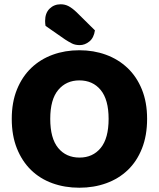

<svg xmlns="http://www.w3.org/2000/svg" viewBox="-20 -860 743 898"><path d="M668 -304Q668 -226 644 -165.5Q620 -105 577.5 -64.5Q535 -24 477 -3Q419 18 351 18Q283 18 225 -3Q167 -24 125 -65Q83 -106 59 -166Q35 -226 35 -304Q35 -382 59.5 -442Q84 -502 126.5 -542.5Q169 -583 226.5 -604Q284 -625 351 -625Q418 -625 475.5 -604Q533 -583 576 -542.5Q619 -502 643.5 -442Q668 -382 668 -304ZM488 -304Q488 -394 451 -439Q414 -484 351 -484Q290 -484 252.5 -439.5Q215 -395 215 -304Q215 -213 252 -168Q289 -123 352 -123Q414 -123 451 -168Q488 -213 488 -304ZM193 -739Q192 -743 191.5 -750.5Q191 -758 191 -762Q191 -799 212 -819.5Q233 -840 264 -840Q284 -840 301 -831Q318 -822 338 -803L424 -718Q419 -683 398 -666Q377 -649 353 -649Q332 -649 317 -656.5Q302 -664 285 -675Z"/></svg>

Font: Baloo Tammudu 2 ExtraBold
Style: Regular
Weight: 800
Designer: Maithili Shingre, Omkar Shende and Ek Type
Foundry: Ek Type
Version: Version 1.640;hotconv 1.0.111;makeotfexe 2.5.65597; ttfautoh